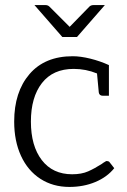

<svg xmlns="http://www.w3.org/2000/svg" viewBox="-20 -731 501 758"><path d="M431 -67Q403 -32 356.5 -12.5Q310 7 254 7Q189 7 139.5 -25Q90 -57 63 -115.5Q36 -174 36 -251Q36 -368 96.5 -438.5Q157 -509 267 -509Q298 -509 336.5 -499.5Q375 -490 410 -474V-353H386Q372 -353 370 -366L363 -441Q319 -459 271 -459Q189 -459 145.5 -403Q102 -347 102 -251Q102 -155 145 -99Q188 -43 265 -43Q302 -43 328 -54.5Q354 -66 382 -84Q385 -87 399 -95H402Q410 -95 413 -90ZM394 -711 284 -585H226L116 -711H159Q169 -711 175 -705L255 -625L333 -705Q339 -711 350 -711Z"/></svg>

Font: Aleo Light
Style: Regular
Weight: 300
Designer: Alessio Laiso
Foundry: Alessio Laiso
Version: Version 2.000